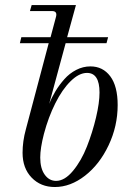

<svg xmlns="http://www.w3.org/2000/svg" viewBox="-20 -732 520 764"><path d="M282.2 -711.9 247.1 -584H410.2L403.8 -560.1H241.2L175.8 -318.8Q186 -344.7 200.9 -369.4Q215.8 -394 236.1 -417Q256.3 -439.9 283.4 -453.9Q310.5 -467.8 339.8 -467.8Q389.2 -467.8 418.7 -428.5Q448.2 -389.2 448.2 -314Q448.2 -230 412.1 -153.8Q376 -77.6 318.1 -32.7Q260.3 12.2 198.2 12.2Q142.1 12.2 106 -25.1Q69.8 -62.5 69.8 -124Q69.8 -169.9 83 -217.8L173.8 -560.1H59.1L64.9 -584H181.2L203.1 -666Q208.5 -688 187 -688H99.1L106 -711.9ZM326.2 -441.9Q294.4 -441.9 261 -408.9Q227.5 -376 200 -320.8Q172.4 -265.6 154.8 -199.2Q140.1 -142.1 140.1 -105Q140.1 -61.5 158 -36.9Q175.8 -12.2 203.1 -12.2Q237.3 -12.2 270.5 -52.2Q303.7 -92.3 325.9 -148.9Q348.1 -205.6 362.1 -264.4Q376 -323.2 376 -363.8Q376 -441.9 326.2 -441.9Z"/></svg>

Font: Flanker Steampunk
Style: Italic
Weight: 400
Italic angle: -12°
Designer: Alexey Kryukov, Leonardo Di Lena
Foundry: Alexey Kryukov, Leonardo Di Lena
Version: 1.210